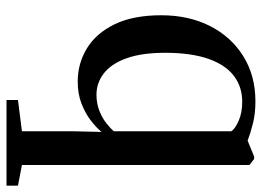

<svg xmlns="http://www.w3.org/2000/svg" viewBox="-130 -458 823 604"><g transform="rotate(90 282.0 -156.5)"><path d="M295 235V199L393.5 186.5V23L395.5 -64Q382.5 -48 360 -30.5Q337.5 -13 306.8 -1Q276 11 237 11Q180 11 132.5 -18Q85 -47 56.8 -105.2Q28.5 -163.5 28.5 -252Q28.5 -338 62.2 -404.8Q96 -471.5 157.2 -509.8Q218.5 -548 299.5 -548Q338 -548 368.8 -540.2Q399.5 -532.5 423 -523.5L473 -544H480.5L499.5 -529.5V186.5L564.5 199V235ZM278 -48Q306 -48 328.8 -57Q351.5 -66 367.8 -78.8Q384 -91.5 393.5 -102.5V-472Q385.5 -484.5 360 -495.5Q334.5 -506.5 300.5 -506.5Q254 -506.5 219.5 -480.5Q185 -454.5 166 -401.2Q147 -348 146.5 -266Q146.5 -190 164 -142Q181.5 -94 211.5 -71Q241.5 -48 278 -48Z"/></g></svg>

Font: Merriweather 72pt Medium
Style: Regular
Weight: 500
Version: Version 2.100